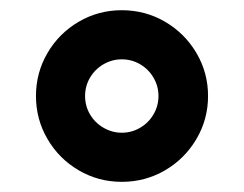

<svg xmlns="http://www.w3.org/2000/svg" viewBox="-20 -732 480 378"><path d="M50.8 -543Q50.8 -588.9 73.5 -627.7Q96.2 -666.5 135 -689.2Q173.8 -711.9 219.7 -711.9Q266.1 -711.9 304.9 -689.2Q343.8 -666.5 366.7 -627.7Q389.6 -588.9 389.6 -543Q389.6 -497.1 366.7 -458.3Q343.8 -419.4 304.9 -396.7Q266.1 -374 219.7 -374Q173.8 -374 135 -396.7Q96.2 -419.4 73.5 -458.3Q50.8 -497.1 50.8 -543ZM292 -543Q292 -562.5 282.2 -579.1Q272.5 -595.7 255.9 -605.5Q239.3 -615.2 219.7 -615.2Q200.7 -615.2 183.8 -605.5Q167 -595.7 157.2 -579.1Q147.5 -562.5 147.5 -543Q147.5 -523.4 157.2 -506.8Q167 -490.2 183.8 -480.5Q200.7 -470.7 219.7 -470.7Q239.3 -470.7 255.9 -480.5Q272.5 -490.2 282.2 -506.8Q292 -523.4 292 -543Z"/></svg>

Font: Pretendard JP
Style: Bold
Weight: 700
Designer: Base glyphs from Inter by Rasmus Andersson; Hangeul glyphs from Noto Sans CJK(Source Han Sans) by Jang Soo-young and Kan
Foundry: Kil Hyung-jin
Version: Version 1.309